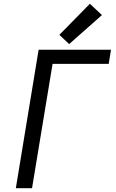

<svg xmlns="http://www.w3.org/2000/svg" viewBox="-20 -999 616 1019"><path d="M64 0H150L259 -660H557L569 -735H185ZM347 -765 521 -919 457 -979 295 -814Z"/></svg>

Font: Iosevka Sparkle Oblique
Style: Regular
Weight: 400
Italic angle: -9°
Designer: Belleve Invis
Foundry: Belleve Invis
Version: Version 4.5.0; ttfautohint (v1.8.3)